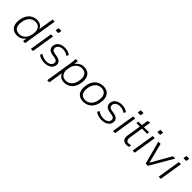

<svg xmlns="http://www.w3.org/2000/svg" viewBox="295 -2218 3916 3916"><g transform="rotate(45 2253.0 -260.0)"><path d="M239 8Q170 8 123 -23.5Q76 -55 57 -115.5Q38 -176 52 -262Q72 -382 141.5 -446Q211 -510 309 -510Q377 -510 422.5 -474.5Q468 -439 477 -377H467L524 -736H585L468 0H408L428 -126H442Q415 -63 363 -27.5Q311 8 239 8ZM251 -44Q326 -44 380 -96.5Q434 -149 450 -250Q466 -351 427.5 -404.5Q389 -458 310 -458Q235 -458 182 -405Q129 -352 113 -252Q97 -150 134.5 -97Q172 -44 251 -44Z M634 0 714 -501H775L695 0ZM723 -624 735 -700H817L804 -624Z M1030 8Q976 8 927 -8Q878 -24 850 -49L876 -95Q908 -70 948 -56Q988 -42 1034 -42Q1096 -42 1133.5 -65.5Q1171 -89 1177 -128Q1183 -163 1164 -185.5Q1145 -208 1098 -215L1031 -226Q956 -238 927.5 -278Q899 -318 908 -374Q915 -417 942.5 -447Q970 -477 1012.5 -493.5Q1055 -510 1106 -510Q1160 -510 1203.5 -494.5Q1247 -479 1271 -456L1244 -411Q1218 -434 1182.5 -446.5Q1147 -459 1106 -459Q1045 -459 1009.5 -434Q974 -409 967 -370Q962 -334 978 -310.5Q994 -287 1037 -280L1107 -268Q1184 -255 1214.5 -218.5Q1245 -182 1236 -127Q1230 -87 1203 -56Q1176 -25 1132 -8.5Q1088 8 1030 8Z M1322 216 1418 -389Q1422 -416 1424.5 -444Q1427 -472 1428 -501H1487L1477 -376H1463Q1490 -438 1542 -474Q1594 -510 1666 -510Q1736 -510 1782.5 -478Q1829 -446 1847.5 -385.5Q1866 -325 1852 -240Q1833 -119 1763.5 -55.5Q1694 8 1596 8Q1527 8 1482.5 -27.5Q1438 -63 1427 -125H1438L1383 216ZM1594 -44Q1670 -44 1722.5 -96.5Q1775 -149 1791 -250Q1808 -351 1770.5 -404.5Q1733 -458 1654 -458Q1579 -458 1525 -405Q1471 -352 1455 -252Q1440 -150 1478 -97Q1516 -44 1594 -44Z M2150 8Q2078 8 2029.5 -23Q1981 -54 1962 -115Q1943 -176 1956 -262Q1969 -342 2005.5 -397.5Q2042 -453 2096.5 -481.5Q2151 -510 2219 -510Q2292 -510 2339.5 -478.5Q2387 -447 2407 -386.5Q2427 -326 2413 -240Q2400 -159 2363 -104Q2326 -49 2272 -20.5Q2218 8 2150 8ZM2155 -44Q2229 -44 2283 -96.5Q2337 -149 2353 -250Q2369 -351 2330.5 -404.5Q2292 -458 2214 -458Q2139 -458 2086 -405Q2033 -352 2017 -252Q2001 -150 2038 -97Q2075 -44 2155 -44Z M2677 8Q2623 8 2574 -8Q2525 -24 2497 -49L2523 -95Q2555 -70 2595 -56Q2635 -42 2681 -42Q2743 -42 2780.5 -65.5Q2818 -89 2824 -128Q2830 -163 2811 -185.5Q2792 -208 2745 -215L2678 -226Q2603 -238 2574.5 -278Q2546 -318 2555 -374Q2562 -417 2589.5 -447Q2617 -477 2659.5 -493.5Q2702 -510 2753 -510Q2807 -510 2850.5 -494.5Q2894 -479 2918 -456L2891 -411Q2865 -434 2829.5 -446.5Q2794 -459 2753 -459Q2692 -459 2656.5 -434Q2621 -409 2614 -370Q2609 -334 2625 -310.5Q2641 -287 2684 -280L2754 -268Q2831 -255 2861.5 -218.5Q2892 -182 2883 -127Q2877 -87 2850 -56Q2823 -25 2779 -8.5Q2735 8 2677 8Z M3003 0 3083 -501H3144L3064 0ZM3092 -624 3104 -700H3186L3173 -624Z M3401 8Q3327 8 3296.5 -32.5Q3266 -73 3279 -155L3326 -452H3226L3235 -501H3334L3356 -641L3420 -661L3395 -501H3543L3535 -452H3387L3342 -165Q3332 -103 3348 -74Q3364 -45 3408 -45Q3427 -45 3443 -49Q3459 -53 3471 -58L3463 -4Q3449 1 3434 4.5Q3419 8 3401 8Z M3568 0 3648 -501H3709L3629 0ZM3657 -624 3669 -700H3751L3738 -624Z M3944 0 3811 -501H3875L3993 -38H3967L4232 -501H4299L4007 0Z M4321 0 4401 -501H4462L4382 0ZM4410 -624 4422 -700H4504L4491 -624Z"/></g></svg>

Font: Mulish ExtraLight Light
Style: Italic
Weight: 300
Italic angle: -9°
Version: Version 3.603